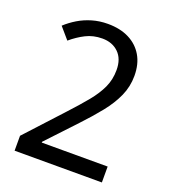

<svg xmlns="http://www.w3.org/2000/svg" viewBox="-133 -822 817 920"><g transform="rotate(20 275.5 -362.0)"><path d="M47 -76 218 -262Q267 -315 301.5 -357Q336 -399 355 -440Q374 -481 374 -530Q374 -587 342 -618Q310 -649 259 -649Q213 -649 175.5 -630Q138 -611 104 -582L54 -640Q80 -664 111.5 -683Q143 -702 180.5 -713Q218 -724 260 -724Q323 -724 368.5 -701Q414 -678 439 -635.5Q464 -593 464 -533Q464 -478 442 -429Q420 -380 381.5 -332Q343 -284 293 -231L156 -85V-81H492V0H47Z"/></g></svg>

Font: umalayalam15
Style: Book
Weight: 400
Designer: Jelle Bosma - Monotype Design Team
Foundry: Monotype Imaging Inc.
Version: Version 2.003